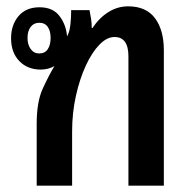

<svg xmlns="http://www.w3.org/2000/svg" viewBox="-20 -587 599 607"><path d="M96 0V-196Q96 -265 115 -306.5Q134 -348 152 -378Q132 -367 109 -367Q67 -367 41 -394Q15 -421 15 -466Q15 -508 38.5 -536Q62 -564 105 -564Q147 -564 168 -536.5Q189 -509 192 -472Q200 -486 202.5 -508.5Q205 -531 205 -555H263Q266 -540 268 -527Q270 -514 270 -499L272 -498Q294 -531 323 -549Q352 -567 385 -567Q442 -567 470 -529.5Q498 -492 498 -428V0H386V-409Q386 -470 342 -470Q318 -470 294.5 -446Q271 -422 251.5 -380Q232 -338 220 -284Q208 -230 208 -172V0ZM104 -418Q122 -418 131 -431.5Q140 -445 140 -467Q140 -489 131 -502Q122 -515 104 -515Q87 -515 77 -502Q67 -489 67 -467Q67 -446 77 -432Q87 -418 104 -418Z"/></svg>

Font: Noto Sans Thai Looped Condensed SemiBold
Style: Regular
Weight: 600
Width: 3
Designer: Sasikarn Vongin, Ben Mitchell
Foundry: The Fontpad Ltd
Version: Version 1.001; ttfautohint (v1.8.4.7-5d5b)